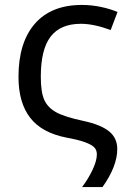

<svg xmlns="http://www.w3.org/2000/svg" viewBox="-20 -566 524 781"><path d="M146 -253.9Q146 -191.4 159.9 -160.2Q173.8 -128.9 207.5 -109.9Q241.2 -90.8 318.8 -74.2Q389.6 -59.1 423.3 -32Q457 -4.9 457 40Q457 110.4 397 194.8H314Q339.4 161.1 356.7 124.3Q374 87.4 374 62Q374 43.5 362.5 32.5Q351.1 21.5 323.5 11.7Q295.9 2 252 -5.9Q150.4 -25.4 102.8 -86.9Q55.2 -148.4 55.2 -252.9Q55.2 -393.1 121.8 -469.5Q188.5 -545.9 313 -545.9Q353 -545.9 391.6 -537.6Q430.2 -529.3 458 -517.1L430.2 -443.8Q361.8 -469.2 309.1 -469.2Q226.1 -469.2 186 -417.2Q146 -365.2 146 -253.9Z"/></svg>

Font: NotoPenekeko
Style: Regular
Weight: 400
Designer: Monotype Design team
Foundry: Monotype Imaging Inc.
Version: Version 1.04